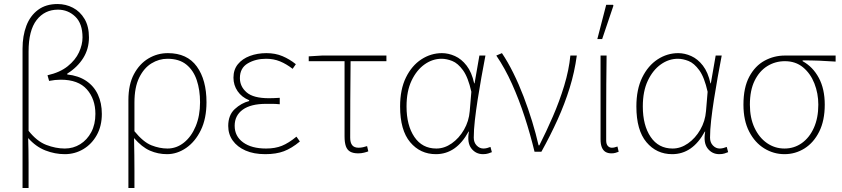

<svg xmlns="http://www.w3.org/2000/svg" viewBox="-20 -754 4184 954"><path d="M92 180V-512Q92 -576 111 -626Q130 -676 169 -705Q208 -734 266 -734Q307 -734 342.5 -715.5Q378 -697 400 -660Q422 -623 422 -568Q422 -511 393.5 -465.5Q365 -420 314 -388V-384Q370 -378 408.5 -352Q447 -326 466.5 -284Q486 -242 486 -188Q486 -128 461 -83Q436 -38 394 -13Q352 12 302 12Q253 12 205.5 -6.5Q158 -25 120 -68Q122 -5 122 55Q122 115 122 180ZM302 -16Q344 -16 378.5 -37.5Q413 -59 433.5 -97.5Q454 -136 454 -188Q454 -262 411.5 -310Q369 -358 282 -358Q254 -358 224 -352L216 -380Q278 -394 316.5 -425Q355 -456 372.5 -494Q390 -532 390 -568Q390 -637 354 -671.5Q318 -706 268 -706Q202 -706 162 -654.5Q122 -603 122 -498Q122 -399 122 -301Q122 -203 122 -104Q163 -52 210 -34Q257 -16 302 -16Z M618 180V-257Q618 -334 645.5 -385.5Q673 -437 717.5 -463.5Q762 -490 814 -490Q910 -490 958 -423.5Q1006 -357 1006 -246Q1006 -165 978 -107.5Q950 -50 905 -19Q860 12 810 12Q765 12 725 -5.5Q685 -23 646 -68Q647 -20 647.5 18Q648 56 648 94Q648 132 648 180ZM812 -16Q857 -16 894 -45.5Q931 -75 952.5 -127Q974 -179 974 -246Q974 -307 957.5 -356Q941 -405 905.5 -433.5Q870 -462 812 -462Q770 -462 732.5 -439Q695 -416 671.5 -368Q648 -320 648 -244V-102Q692 -48 732.5 -32Q773 -16 812 -16Z M1298 12Q1241 12 1200 -6Q1159 -24 1136.5 -55.5Q1114 -87 1114 -128Q1114 -182 1146.5 -212Q1179 -242 1218 -252V-256Q1181 -271 1160.5 -301Q1140 -331 1140 -368Q1140 -408 1162 -435Q1184 -462 1221.5 -476Q1259 -490 1304 -490Q1348 -490 1383.5 -475Q1419 -460 1450 -435L1434 -412Q1403 -436 1371.5 -449Q1340 -462 1302 -462Q1250 -462 1211 -439Q1172 -416 1172 -366Q1172 -324 1205.5 -295Q1239 -266 1316 -266Q1330 -266 1340.5 -266.5Q1351 -267 1370 -268V-236Q1349 -238 1334 -238Q1319 -238 1302 -238Q1226 -238 1186 -209Q1146 -180 1146 -129Q1146 -77 1188 -46.5Q1230 -16 1302 -16Q1347 -16 1380.5 -29.5Q1414 -43 1453 -75L1470 -51Q1429 -17 1390.5 -2.5Q1352 12 1298 12Z M1760 8Q1735 8 1720 -0.5Q1705 -9 1698.5 -27.5Q1692 -46 1692 -76V-450H1514V-474L1580 -478H1900V-450H1722Q1721 -354 1720.5 -260Q1720 -166 1720 -70Q1720 -45 1730 -32.5Q1740 -20 1762 -20Q1773 -20 1784 -22.5Q1795 -25 1804 -28L1810 -2Q1803 1 1789 4.5Q1775 8 1760 8Z M2146 12Q2068 12 2018 -47.5Q1968 -107 1968 -225Q1968 -310 1997 -369Q2026 -428 2073.5 -459Q2121 -490 2176 -490Q2208 -490 2240.5 -475.5Q2273 -461 2298.5 -428Q2324 -395 2336 -340H2338L2362 -478H2392Q2382 -426 2372 -370Q2362 -314 2353.5 -259.5Q2345 -205 2339.5 -156.5Q2334 -108 2334 -70Q2334 -46 2348.5 -31Q2363 -16 2382 -16Q2391 -16 2400.5 -18.5Q2410 -21 2417 -24L2424 2Q2417 5 2406 8.5Q2395 12 2380 12Q2344 12 2322 -16.5Q2300 -45 2310 -100H2308Q2247 12 2146 12ZM2148 -16Q2188 -16 2224.5 -41.5Q2261 -67 2285.5 -109.5Q2310 -152 2314 -202L2322 -298Q2306 -370 2280.5 -405Q2255 -440 2227 -451Q2199 -462 2174 -462Q2129 -462 2089.5 -434Q2050 -406 2025 -353.5Q2000 -301 2000 -225Q2000 -131 2039 -73.5Q2078 -16 2148 -16Z M2636 0Q2615 -87 2587 -173Q2559 -259 2524 -337Q2489 -415 2446 -478L2474 -490Q2503 -447 2530.5 -391.5Q2558 -336 2581.5 -274.5Q2605 -213 2624 -151Q2643 -89 2656 -32H2660Q2694 -99 2727 -175Q2760 -251 2783.5 -328.5Q2807 -406 2814 -478H2846Q2835 -396 2810.5 -317Q2786 -238 2750.5 -159.5Q2715 -81 2670 0Z M3018 8Q3001 8 2989 1Q2977 -6 2970.5 -21.5Q2964 -37 2964 -62V-478H2994Q2993 -406 2992.5 -336Q2992 -266 2992 -196.5Q2992 -127 2992 -56Q2992 -38 3000 -29Q3008 -20 3020 -20Q3027 -20 3033 -21.5Q3039 -23 3048 -26L3054 0Q3047 3 3038 5.5Q3029 8 3018 8ZM2948 -560 2992 -730H3026L3028 -726L2972 -560Z M3320 12Q3242 12 3192 -47.5Q3142 -107 3142 -225Q3142 -310 3171 -369Q3200 -428 3247.5 -459Q3295 -490 3350 -490Q3382 -490 3414.5 -475.5Q3447 -461 3472.5 -428Q3498 -395 3510 -340H3512L3536 -478H3566Q3556 -426 3546 -370Q3536 -314 3527.5 -259.5Q3519 -205 3513.5 -156.5Q3508 -108 3508 -70Q3508 -46 3522.5 -31Q3537 -16 3556 -16Q3565 -16 3574.5 -18.5Q3584 -21 3591 -24L3598 2Q3591 5 3580 8.5Q3569 12 3554 12Q3518 12 3496 -16.5Q3474 -45 3484 -100H3482Q3421 12 3320 12ZM3322 -16Q3362 -16 3398.5 -41.5Q3435 -67 3459.5 -109.5Q3484 -152 3488 -202L3496 -298Q3480 -370 3454.5 -405Q3429 -440 3401 -451Q3373 -462 3348 -462Q3303 -462 3263.5 -434Q3224 -406 3199 -353.5Q3174 -301 3174 -225Q3174 -131 3213 -73.5Q3252 -16 3322 -16Z M3878 12Q3824 12 3777.5 -16.5Q3731 -45 3702.5 -100Q3674 -155 3674 -234Q3674 -319 3703 -373Q3732 -427 3779 -452.5Q3826 -478 3880 -478H4132V-448Q4090 -451 4050 -452.5Q4010 -454 3968 -454V-450Q4019 -422 4048.5 -367Q4078 -312 4078 -234Q4078 -155 4050.5 -100Q4023 -45 3977.5 -16.5Q3932 12 3878 12ZM3878 -16Q3926 -16 3964 -43Q4002 -70 4024 -119Q4046 -168 4046 -234Q4046 -290 4026.5 -339.5Q4007 -389 3970 -419.5Q3933 -450 3880 -450Q3832 -450 3792.5 -425.5Q3753 -401 3729.5 -353Q3706 -305 3706 -234Q3706 -168 3729 -119Q3752 -70 3791 -43Q3830 -16 3878 -16Z"/></svg>

Font: Source Sans 3
Style: Regular
Weight: 200
Designer: Paul D. Hunt
Foundry: Adobe
Version: Version 3.046;hotconv 1.0.118;makeotfexe 2.5.65603